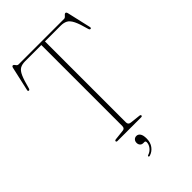

<svg xmlns="http://www.w3.org/2000/svg" viewBox="-269 -807 1083 1083"><g transform="rotate(-45 272.0 -265.5)"><path d="M90 -700H452.5Q460.5 -700 467.8 -709.2Q475 -718.5 481.5 -718.5Q487.5 -718.5 490.5 -708L523 -566Q525.5 -555 519 -554.5Q512 -553 509 -563.5Q495 -616.5 482 -642.8Q469 -669 452.5 -677.8Q436 -686.5 411.5 -686.5H286.5V-40.5Q286.5 -21.5 307 -20L366 -13.5Q376 -12.5 376 -6.5Q376 0 367.5 0H178.5Q170 0 170 -6.5Q170 -12.5 180 -13.5L239 -20Q257.5 -21 257.5 -40.5V-686.5H128.5Q103.5 -686.5 87.8 -677.5Q72 -668.5 60.2 -642Q48.5 -615.5 35 -563.5Q32 -553 25.5 -554.5Q18.5 -555 21.5 -566L53.5 -708.5Q56 -719 62.5 -719Q69 -719 74.8 -709.5Q80.5 -700 90 -700ZM274 111.5Q261 111.5 254 103.5Q247 95.5 247 84Q247 71 254.5 63Q262 55 274 55Q287.5 55 296.2 67.2Q305 79.5 305 106.5Q305 138 289.2 159Q273.5 180 249.5 187.5Q242.5 190 240.5 185.5Q238.5 180.5 245 178.5Q266 171.5 278.2 155.2Q290.5 139 290.5 122Q290.5 111.5 282 111.5Z"/></g></svg>

Font: Fraunces 144pt Soft Thin
Style: Regular
Weight: 100
Version: Version 1.000;[0bf87f6ff]